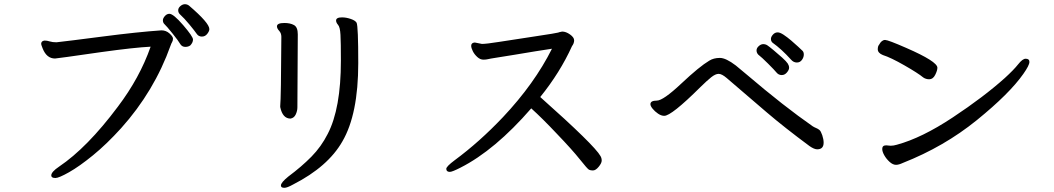

<svg xmlns="http://www.w3.org/2000/svg" viewBox="-20 -815 5040 918"><path d="M245.1 36.1Q225.1 36.1 225.1 23.9Q225.1 6.8 262.2 -18.1Q397 -108.9 543 -304.2Q647.9 -442.4 700.2 -591.8Q622.1 -587.9 463.9 -565.9Q251 -535.2 243.2 -535.2Q203.1 -535.2 184.1 -583Q177.2 -600.1 176.8 -605Q176.8 -619.1 192.9 -621.1Q205.1 -621.1 218 -616.9Q231 -612.8 250 -612.8Q304.2 -618.7 471.2 -640.4Q638.2 -662.1 752 -669.9Q773.9 -669.9 790.5 -655Q807.1 -640.1 807.1 -629.9Q807.1 -621.1 803 -614Q798.8 -606.9 795.9 -598.1Q717.8 -378.9 559.1 -202.1Q490.2 -126 424.6 -72.5Q358.9 -19 310.1 8.5Q261.2 36.1 245.1 36.1ZM866.2 -590.8Q851.1 -590.8 842.8 -603Q833 -620.1 804.4 -655.5Q775.9 -690.9 767.3 -698.5Q758.8 -706.1 758.8 -717.8Q758.8 -727.5 768.3 -738.3Q777.8 -749 790 -749Q809.1 -749 856 -694.6Q902.8 -640.1 902.8 -626Q902.8 -611.8 890.1 -598.1Q880.4 -590.8 866.2 -590.8ZM839.8 -747.1Q832 -754.9 832 -765.9Q832 -776.9 842.5 -785.9Q853 -794.9 864 -794.9Q875 -794.9 883.8 -788.1Q981 -705.1 981 -675.8Q981 -666 970.9 -653.1Q960.9 -640.1 945.1 -640.1Q929.2 -640.1 920.2 -653.6Q911.1 -667 886 -697.5Q860.8 -728 839.8 -747.1Z M1369.1 -248Q1331.1 -248 1319.8 -303.2V-308.1Q1323.7 -344.2 1325.2 -639.2Q1325.2 -656.2 1314.7 -667.7Q1304.2 -679.2 1304.2 -689Q1304.2 -705.1 1339.8 -705.1Q1367.7 -705.1 1385.7 -695.1Q1403.8 -685.1 1403.8 -650.9L1401.9 -301.8Q1401.9 -284.7 1394 -267.8Q1386.2 -251 1369.1 -248ZM1339.8 83Q1322.8 83 1323.2 71.8Q1323.2 57.6 1358.9 28.8Q1421.9 -18.1 1469 -65.9Q1516.1 -113.8 1546.9 -174.8Q1609.9 -295.9 1609.9 -524.9Q1609.9 -611.8 1607.9 -648.4Q1606 -685.1 1596.4 -696Q1586.9 -707 1586.9 -716.8Q1586.9 -731.9 1615.2 -731.9Q1635.3 -731.9 1657.2 -724.4Q1679.2 -716.8 1685.1 -706.1Q1692.9 -689 1692.9 -513.2Q1692.9 -269 1617.2 -139.2Q1548.3 -18.1 1381.8 66.9Q1353 83 1339.8 83Z M2130.9 6.8Q2113.8 6.8 2113.8 -7.8Q2113.8 -19 2153.8 -48.8Q2272.9 -136.7 2384.8 -254.9Q2535.6 -415 2619.1 -582Q2590.3 -578.1 2539.1 -569.6Q2487.8 -561 2439 -553Q2390.1 -544.9 2355.5 -539.6Q2320.8 -534.2 2312.5 -532Q2304.2 -529.8 2291 -529.8Q2275.9 -529.8 2262 -542.5Q2248 -555.2 2240.5 -570.6Q2232.9 -585.9 2232.9 -596.2Q2232.9 -610.4 2250 -611.8L2284.2 -605Q2305.2 -605 2365 -614.5Q2424.8 -624 2534.9 -640.6Q2645 -657.2 2648.4 -659.2Q2651.9 -661.1 2668 -664.1Q2686 -664.1 2705.6 -650.1Q2725.1 -636.2 2725.1 -622.1Q2725.1 -607.9 2714.8 -594.2Q2657.7 -468.3 2563 -351.1Q2822.8 -120.1 2851.1 -68.8Q2856.9 -59.1 2856.9 -47.1Q2856.9 -35.2 2842.5 -17.6Q2828.1 0 2814.9 0Q2803.7 0 2796.4 -3.4Q2789.1 -6.8 2752.4 -53Q2715.8 -99.1 2642.1 -175.8Q2573.2 -249 2520 -296.9Q2346.2 -96.7 2181.2 -13.2Q2142.1 6.8 2130.9 6.8Z M3887.2 -101.1Q3873 -101.1 3851.1 -116.2Q3731 -205.1 3645 -278.6Q3559.1 -352.1 3518.6 -387Q3478 -421.9 3454.6 -441.9Q3431.2 -461.9 3416 -461.9Q3400.9 -461.9 3380.4 -445.6Q3359.9 -429.2 3328.1 -397.9Q3189.9 -260.7 3155.8 -261.2Q3141.6 -261.2 3126.2 -271.7Q3110.8 -282.2 3100.3 -295.2Q3089.8 -308.1 3089.8 -316.9Q3089.8 -334 3120.4 -334Q3150.9 -334 3237.5 -415.5Q3324.2 -497.1 3371.1 -524.9Q3392.1 -538.1 3421.9 -538.1Q3450.7 -538.1 3498 -502L3550.8 -458Q3729 -306.2 3866.2 -210.9Q3874 -206.1 3882.6 -202.6Q3891.1 -199.2 3897.9 -193.6Q3904.8 -188 3911.4 -168.5Q3918 -148.9 3918 -132.8Q3918 -101.1 3887.2 -101.1ZM3717.8 -456.1Q3702.6 -456.1 3692.9 -468Q3683.1 -480 3652.6 -510.5Q3622.1 -541 3605 -554.2Q3597.2 -563 3597.2 -574Q3597.2 -585 3607.7 -594.5Q3618.2 -604 3629.2 -604Q3640.1 -604 3648.7 -598.4Q3657.2 -592.8 3678.2 -575.4Q3699.2 -558.1 3719.7 -539.6Q3740.2 -521 3746.6 -511Q3752.9 -501 3752.9 -491Q3752.9 -481 3742.4 -468.5Q3731.9 -456.1 3717.8 -456.1ZM3790 -516.1Q3773.9 -516.1 3762.2 -529.8Q3716.3 -580.6 3673.8 -610.8Q3666 -617.7 3666 -628.9Q3666 -638.7 3675.5 -649.4Q3685.1 -660.2 3698.2 -660.2Q3709.5 -660.2 3726.8 -648.7Q3744.1 -637.2 3762.5 -621.6Q3780.8 -606 3795.9 -592Q3811 -578.1 3817.1 -572Q3823.2 -565.9 3823.2 -554.2Q3823.2 -541 3814.2 -528.6Q3805.2 -516.1 3790 -516.1Z M4264.2 -26.9Q4249 -26.9 4233.4 -41Q4217.8 -55.2 4208 -72.5Q4198.2 -89.8 4198.2 -103Q4198.2 -120.1 4216.8 -120.1L4238.8 -118.2Q4252 -118.2 4268.1 -123Q4387.2 -155.3 4535.6 -253.7Q4684.1 -352.1 4784.2 -441.9Q4827.1 -481 4848.1 -507.6Q4869.1 -534.2 4883.8 -534.2Q4901.9 -534.2 4901.9 -519Q4901.9 -502.9 4873 -461.9Q4807.1 -367.7 4650.6 -240.7Q4494.1 -113.8 4296.9 -36.1Q4277.3 -26.9 4264.2 -26.9ZM4422.9 -436Q4406.7 -436 4394 -444.8Q4370.1 -464.8 4304.4 -502.4Q4238.8 -540 4201.2 -551.8Q4177.2 -561.5 4176.8 -579.1Q4176.8 -594.2 4183.1 -601.1Q4195.3 -624 4211.9 -624Q4226.1 -624 4313 -585.9Q4461.9 -521 4461.9 -491.2Q4461.9 -478 4451.4 -457Q4440.9 -436 4422.9 -436Z"/></svg>

Font: LXGW WenKai Screen R
Style: Regular
Weight: 400
Designer: Fontworks Inc.
Version: Version 1.235;May 31, 2022